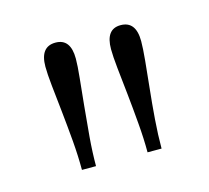

<svg xmlns="http://www.w3.org/2000/svg" viewBox="-50 -806 379 348"><g transform="rotate(-15 139.5 -631.5)"><path d="M229.5 -710.9Q229.5 -697.8 227.3 -674.8Q225.1 -651.9 222.2 -624.3Q219.2 -596.7 217 -567.6Q214.8 -538.6 214.8 -513.2H188.5Q188.5 -539.1 186 -568.1Q183.6 -597.2 180.7 -624.5Q177.7 -651.9 175.3 -674.8Q172.9 -697.8 172.9 -710.9Q172.9 -748.5 200.7 -748.5Q229.5 -748.5 229.5 -710.9ZM106.9 -710.9Q106.9 -697.8 104.5 -674.8Q102.1 -651.9 99.4 -624.3Q96.7 -596.7 94.2 -567.6Q91.8 -538.6 91.8 -513.2H65.4Q65.4 -539.1 63 -568.1Q60.5 -597.2 57.6 -624.5Q54.7 -651.9 52.2 -674.8Q49.8 -697.8 49.8 -710.9Q49.8 -748.5 78.6 -748.5Q106.9 -748.5 106.9 -710.9Z"/></g></svg>

Font: HM XNiloofar
Style: Regular
Weight: 400
Designer: Hossein Movahhedian
Version: Version 2.8, 2015